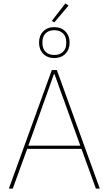

<svg xmlns="http://www.w3.org/2000/svg" viewBox="-20 -1111 640 1131"><path d="M299.8 -979 285.2 -987.8 365.2 -1090.8 383.8 -1078.1ZM210 -859.9Q210 -900.9 234.6 -926Q259.3 -951.2 299.8 -951.2Q340.3 -951.2 365.2 -925.8Q390.1 -900.4 390.1 -859.9Q390.1 -819.3 365.2 -794.2Q340.3 -769 299.8 -769Q259.3 -769 234.6 -794.2Q210 -819.3 210 -859.9ZM370.1 -855V-865.2Q370.1 -896 351.1 -914.6Q332 -933.1 299.8 -933.1Q267.6 -933.1 248.8 -914.6Q230 -896 230 -865.2V-855Q230 -824.2 248.8 -805.7Q267.6 -787.1 299.8 -787.1Q332 -787.1 351.1 -805.7Q370.1 -824.2 370.1 -855ZM32.2 0 285.2 -698.2H314.9L567.9 0H544.9L460 -233.9H140.1L55.2 0ZM147 -252.9H453.1L300.8 -674.8H297.9Z"/></svg>

Font: Anuphan Thin
Style: Regular
Weight: 250
Designer: Mike Abbink, Paul van der Laan, Pieter van Rosmalen, Mint Tantisuwanna
Foundry: Bold Monday; Cadson Demak
Version: Version 3.002;hotconv 1.0.109;makeotfexe 2.5.65596